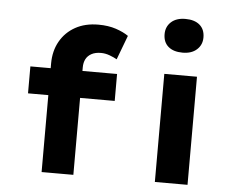

<svg xmlns="http://www.w3.org/2000/svg" viewBox="-55 -873 1163 939"><g transform="rotate(5 526.5 -403.5)"><path d="M182.3 0V-532.8Q182.3 -594.7 209.1 -642Q235.9 -689.3 283.9 -715.9Q331.8 -742.4 396.4 -742.4Q445.6 -742.4 483.1 -729.8Q520.6 -717.2 544.7 -700.2L499.9 -581.3Q485.5 -589.7 464.1 -597.7Q442.6 -605.7 421.1 -605.7Q393.2 -605.7 374.5 -595.5Q355.9 -585.3 347 -568Q338.2 -550.7 338.2 -527V0H261Q235.7 0 216.5 0Q197.3 0 182.3 0ZM82.6 -377.7V-510H508.2V-377.7ZM738.3 0V-530.7H898.7V0ZM818.1 -641.8Q773.1 -641.8 747.9 -663.4Q722.7 -685 722.7 -724.6Q722.7 -761.1 748.1 -784.3Q773.5 -807.4 818.1 -807.4Q863.2 -807.4 888.3 -785.8Q913.5 -764.2 913.5 -724.6Q913.5 -688.2 887.8 -665Q862.2 -641.8 818.1 -641.8Z"/></g></svg>

Font: Lexend Giga
Style: Regular
Weight: 400
Designer: Bonnie Shaver-Troup, Thomas Jockin
Foundry: Lexend
Version: Version 1.007